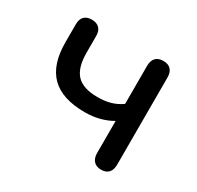

<svg xmlns="http://www.w3.org/2000/svg" viewBox="-115 -627 789 768"><g transform="rotate(30 279.0 -243.0)"><path d="M388.2 -42.9V-190.8Q333.6 -159.2 263.8 -159.2Q158.5 -159.2 107.7 -209.7Q57 -260.1 57 -362.7V-446.7Q57 -469.9 69.1 -482.1Q81.1 -494.4 103.7 -494.4Q126.2 -494.4 138.6 -482.1Q151 -469.9 151 -446.7V-370Q151 -300 180.7 -268.5Q210.4 -237.1 277.2 -237.1Q311.1 -237.1 337.1 -244.6Q363.1 -252 387 -268.8V-444.8Q387 -468.6 399 -481.5Q411.1 -494.4 434.3 -494.4Q457.4 -494.4 469.2 -481.5Q481 -468.6 481 -444.8V-42.9Q481 -18.2 469.2 -5.5Q457.4 7.3 434.9 7.3Q412.4 7.3 400.3 -6Q388.2 -19.2 388.2 -42.9Z"/></g></svg>

Font: SN Pro Thin
Style: Regular
Weight: 200
Designer: Tobias Whetton
Foundry: Supernotes
Version: Version 1.003;Glyphs 3.3 (3324)